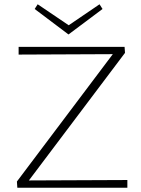

<svg xmlns="http://www.w3.org/2000/svg" viewBox="-20 -877 657 897"><path d="M300 -716 142 -835 156 -857 301 -759 445 -857 459 -835ZM575 -36V0H61L59 -29L507 -624L67 -622V-658H562L564 -630L115 -34Z"/></svg>

Font: Ysabeau SC Light
Style: Regular
Weight: 300
Designer: Christian Thalmann (Catharsis Fonts)
Version: Version 0.003